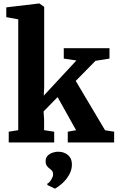

<svg xmlns="http://www.w3.org/2000/svg" viewBox="-20 -840 693 1132"><path d="M31.5 0V-63.5L87.5 -72.5V-726L17 -739V-796.5L210 -819.5H212.5L240.5 -799.5V-326.5L238 -276L430.5 -483.5L356 -494.5V-556H625.5V-494.5L543 -481.5L426.5 -363L599.5 -72L653 -63.5V0H379.5V-63.5L428.5 -72.5L319.5 -267.5L237 -183L240 -135V-72.5L299.5 -63.5V0ZM404 131Q403.5 163.5 386.5 192.2Q369.5 221 346.5 241.5Q323.5 262 305 272H303.5L260 251L258 243.5Q271 238 282 219.5Q293 201 293 189.5Q293 173.5 286.2 166.2Q279.5 159 272.5 154Q264.5 148.5 256.8 138.5Q249 128.5 249 110Q249 89.5 261.8 77.2Q274.5 65 291.2 59.8Q308 54.5 319 54.5H322Q358.5 54.5 381.5 74.8Q404.5 95 404 131Z"/></svg>

Font: Merriweather ExtraBold
Style: Regular
Weight: 800
Version: Version 2.100